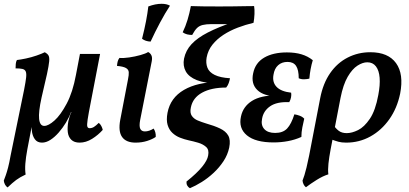

<svg xmlns="http://www.w3.org/2000/svg" viewBox="-38 -742 2154 1011"><path d="M2 245Q-7 239 -12 229Q-17 219 -18 209Q-13 196 -7.5 180.5Q-2 165 4.5 140.5Q11 116 18 76L89 -270Q97 -311 99.5 -333Q102 -355 97.5 -365.5Q93 -376 80 -379Q67 -382 44 -382Q44 -393 45 -405Q46 -417 51 -426Q70 -428 98.5 -434Q127 -440 154.5 -449.5Q182 -459 198 -467Q211 -460 217 -450.5Q223 -441 221 -419Q219 -397 209.5 -352.5Q200 -308 181 -229Q164 -152 168 -115.5Q172 -79 195 -79Q217 -79 249 -107.5Q281 -136 313 -196Q345 -256 362 -348L383 -458H489L441 -209Q428 -143 423.5 -113Q419 -83 422 -75Q425 -67 434 -67Q446 -67 456.5 -73.5Q467 -80 482 -95Q490 -89 495.5 -78.5Q501 -68 503 -58Q479 -31 447 -11Q415 9 381 9Q353 9 337.5 -6Q322 -21 319 -46Q316 -71 322 -104Q324 -112 327.5 -124.5Q331 -137 338 -152H336Q326 -124 309 -96Q292 -68 271 -44Q250 -20 227.5 -5.5Q205 9 183 9Q158 9 145 -9.5Q132 -28 129.5 -55.5Q127 -83 131 -109L135 -107L106 44Q98 87 95.5 119.5Q93 152 97 177Q67 191 47.5 205.5Q28 220 2 245Z M676 9Q626 9 605 -20.5Q584 -50 595 -110L636 -324Q641 -348 640 -362Q639 -376 625 -384Q611 -392 578 -395Q579 -407 581.5 -417.5Q584 -428 591 -437Q611 -435 642 -439.5Q673 -444 701.5 -452Q730 -460 742 -468Q753 -463 759 -451Q765 -439 761 -419L700 -110Q694 -78 700.5 -64Q707 -50 725 -50Q747 -50 771 -65Q777 -56 780 -44.5Q783 -33 782 -21Q765 -9 737 0Q709 9 676 9ZM755 -523Q728 -524 710 -538Q723 -589 731 -631Q739 -673 743 -708Q780 -722 813 -722Q840 -722 857 -712Q832 -674 805 -623.5Q778 -573 755 -523Z M962 249Q953 244 948 235Q943 226 944 214Q999 170 1026.5 136Q1054 102 1058 77Q1064 47 1047.5 32Q1031 17 1005.5 9.5Q980 2 956 -3Q933 -8 910 -17Q887 -26 869.5 -42.5Q852 -59 844.5 -84.5Q837 -110 844 -148Q859 -227 930.5 -268.5Q1002 -310 1113 -310L1112 -303Q1041 -303 998.5 -320Q956 -337 940 -366.5Q924 -396 931 -433Q940 -477 971 -510Q1002 -543 1056.5 -571Q1111 -599 1188 -625L1213 -615H1075Q1048 -615 1029.5 -610.5Q1011 -606 999 -594Q987 -582 974 -558Q960 -558 947.5 -561Q935 -564 924 -572Q939 -603 949.5 -637.5Q960 -672 967 -710Q988 -709 1029.5 -708.5Q1071 -708 1117 -708Q1157 -708 1192 -708.5Q1227 -709 1255 -709.5Q1283 -710 1300 -710Q1303 -692 1302 -668Q1301 -644 1297 -622Q1255 -612 1214 -596.5Q1173 -581 1138.5 -558.5Q1104 -536 1080.5 -506.5Q1057 -477 1050 -439Q1045 -410 1054 -386Q1063 -362 1092.5 -347.5Q1122 -333 1173 -330Q1171 -318 1166.5 -305Q1162 -292 1153 -281Q1075 -281 1026 -254Q977 -227 967 -176Q961 -148 972 -132Q983 -116 1003.5 -107.5Q1024 -99 1047 -92Q1090 -80 1120.5 -65.5Q1151 -51 1164 -28Q1177 -5 1169 35Q1161 73 1139 106.5Q1117 140 1087 168Q1057 196 1024 216.5Q991 237 962 249Z M1403 8Q1307 8 1262 -29.5Q1217 -67 1231 -129Q1242 -181 1288.5 -210.5Q1335 -240 1419 -240L1422 -235Q1351 -235 1317 -268Q1283 -301 1295 -356Q1306 -411 1353 -438.5Q1400 -466 1473 -466Q1516 -466 1549.5 -456Q1583 -446 1609 -425Q1602 -402 1597.5 -377.5Q1593 -353 1591 -328Q1579 -325 1563.5 -324.5Q1548 -324 1535 -330Q1535 -374 1521 -395Q1507 -416 1476 -416Q1446 -416 1426.5 -398.5Q1407 -381 1402 -348Q1395 -309 1418.5 -284.5Q1442 -260 1495 -254Q1497 -243 1494.5 -229.5Q1492 -216 1485 -204Q1420 -207 1384.5 -182.5Q1349 -158 1342 -117Q1335 -83 1353.5 -62.5Q1372 -42 1411 -42Q1452 -42 1474 -65.5Q1496 -89 1512 -140Q1526 -138 1540.5 -132.5Q1555 -127 1564 -117Q1559 -96 1554 -71Q1549 -46 1549 -21Q1516 -6 1478.5 1Q1441 8 1403 8Z M1573 244Q1565 238 1560.5 228.5Q1556 219 1555 209Q1560 196 1565 180.5Q1570 165 1576 140Q1582 115 1590 76L1648 -225Q1663 -303 1700.5 -357Q1738 -411 1793 -439Q1848 -467 1912 -467Q2006 -467 2047.5 -409.5Q2089 -352 2069 -249Q2053 -172 2012 -114Q1971 -56 1912.5 -23.5Q1854 9 1785 9Q1761 9 1744.5 4.5Q1728 0 1704 -9L1716 -86Q1730 -65 1746 -53Q1762 -41 1788 -41Q1815 -41 1847.5 -57Q1880 -73 1909.5 -116.5Q1939 -160 1954 -242Q1964 -294 1961 -332.5Q1958 -371 1941.5 -392.5Q1925 -414 1896 -414Q1872 -414 1844.5 -396.5Q1817 -379 1793 -338Q1769 -297 1755 -226L1703 44Q1695 86 1691.5 119.5Q1688 153 1691 176Q1662 185 1630 205Q1598 225 1573 244Z"/></svg>

Font: Vollkorn Medium
Style: Italic
Weight: 500
Italic angle: -11°
Designer: Friedrich Althausen
Foundry: Friedrich Althausen
Version: Version 5.000